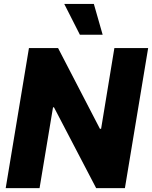

<svg xmlns="http://www.w3.org/2000/svg" viewBox="-20 -977 789 997"><path d="M394.9 -796.5H513.1L467.3 -956.7H313.6ZM749.3 -727.3H573.9L505 -308.2H498.9L281.6 -727.3H130.3L9.6 0H185.4L255.3 -419.7H260.3L479.4 0H628.6Z"/></svg>

Font: TID UI Extra Bold
Style: Italic
Weight: 800
Italic angle: -9.39999°
Designer: The TID Project Authors
Foundry: Bakken & Bæck
Version: Version 1.001;hotconv 1.0.109;makeotfexe 2.5.65596